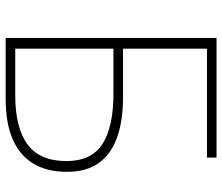

<svg xmlns="http://www.w3.org/2000/svg" viewBox="-72 -694 766 661"><g transform="rotate(90 310.5 -363.0)"><path d="M110 0V-726H522V-693H147V-404H316Q394 -404 451.5 -384Q509 -364 540 -321.5Q571 -279 571 -211Q571 -142 542.5 -95Q514 -48 458.5 -24Q403 0 320 0ZM147 -33H307Q420 -33 477 -75.5Q534 -118 534 -209Q534 -295 475.5 -333Q417 -371 302 -371H147Z"/></g></svg>

Font: Noto Sans TC
Style: Regular
Weight: 100
Designer: Ryoko NISHIZUKA 西塚涼子 (kana, bopomofo & ideographs); Paul D. Hunt (Latin, Greek & Cyrillic); Sandoll Communications 산돌커뮤니
Foundry: Adobe
Version: Version 2.004;hotconv 1.0.118;makeotfexe 2.5.65603